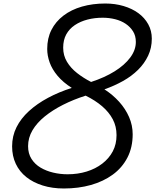

<svg xmlns="http://www.w3.org/2000/svg" viewBox="-20 -1055 885 1094"><path d="M344 19Q278 19 223.5 2Q169 -15 130 -46Q91 -77 70 -121.5Q49 -166 49 -221Q49 -280 74 -330Q99 -380 145 -422Q191 -464 253.5 -497.5Q316 -531 389 -554Q339 -586 308 -623Q277 -660 263 -699Q249 -738 249 -776Q249 -837 273 -884.5Q297 -932 341.5 -966Q386 -1000 447 -1017.5Q508 -1035 580 -1035Q636 -1035 684.5 -1020.5Q733 -1006 768.5 -980Q804 -954 824.5 -917Q845 -880 845 -835Q845 -782 824 -737.5Q803 -693 766.5 -657Q730 -621 681 -593.5Q632 -566 575 -546Q623 -515 659 -475Q695 -435 715.5 -388Q736 -341 736 -290Q736 -215 706 -157Q676 -99 622.5 -60Q569 -21 498 -1Q427 19 344 19ZM365 -62Q423 -62 473.5 -77.5Q524 -93 562.5 -122.5Q601 -152 622.5 -192.5Q644 -233 644 -285Q644 -335 622.5 -375.5Q601 -416 562 -449.5Q523 -483 468 -510Q399 -488 339.5 -458Q280 -428 235 -391.5Q190 -355 165 -312.5Q140 -270 140 -222Q140 -180 159.5 -149.5Q179 -119 211 -100Q243 -81 283 -71.5Q323 -62 365 -62ZM499 -588Q576 -613 633 -648.5Q690 -684 722 -727Q754 -770 754 -816Q754 -851 738 -876.5Q722 -902 696 -919.5Q670 -937 636 -945.5Q602 -954 565 -954Q519 -954 478.5 -943.5Q438 -933 406.5 -912Q375 -891 357.5 -859Q340 -827 340 -783Q340 -739 361.5 -703Q383 -667 419.5 -638.5Q456 -610 499 -588Z"/></svg>

Font: Playwrite CO
Style: Regular
Weight: 400
Designer: Veronika Burian, José Scaglione
Foundry: TypeTogether
Version: Version 1.000